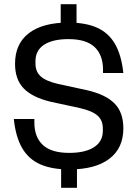

<svg xmlns="http://www.w3.org/2000/svg" viewBox="-20 -802 656 914"><path d="M309.6 4.6Q227 4.6 171.6 -19.8Q116.2 -44.2 85.4 -97.2Q54.6 -150.2 45.8 -235.4H143.6V-219.2Q143.6 -149.2 184.2 -111.7Q224.8 -74.2 309.6 -74.2Q385.8 -74.2 427.7 -101.4Q469.6 -128.6 469.6 -179.6V-190.4Q469.6 -229.4 444.2 -251.8Q418.8 -274.2 359.2 -287.8L221.2 -317.6Q133.4 -338.8 92.5 -381.4Q51.6 -424 51.6 -498.2Q51.6 -593.8 117.6 -644.2Q183.6 -694.6 305.8 -694.6Q387.4 -694.6 442.1 -670.2Q496.8 -645.8 527.4 -592.8Q558 -539.8 567.2 -454.6H470.4V-470.2Q470.4 -540.2 430.4 -578Q390.4 -615.8 305.8 -615.8Q231.2 -615.8 190 -589.1Q148.8 -562.4 148.8 -510.4V-499.6Q148.8 -460.8 174 -438.2Q199.2 -415.6 257.2 -402.2L395.2 -372.4Q484.2 -351.6 525.7 -309Q567.2 -266.4 567.2 -191.2Q567.2 -96.6 500.5 -46Q433.8 4.6 309.6 4.6ZM271 92V-24H346.4V92ZM269 -658V-782H344.4V-658Z"/></svg>

Font: Mozilla Headline ExtraLight
Style: Regular
Weight: 200
Designer: Studio DRAMA
Foundry: Studio DRAMA
Version: Version 1.000